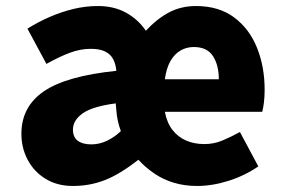

<svg xmlns="http://www.w3.org/2000/svg" viewBox="-20 -603 939 637"><path d="M222 14Q170 14 131.5 -9.5Q93 -33 72 -72.5Q51 -112 51 -159Q51 -249 125.5 -300Q200 -351 366 -368Q364 -391 355 -407.5Q346 -424 328 -432.5Q310 -441 281 -441Q247 -441 212 -428Q177 -415 134 -391L71 -508Q108 -531 146.5 -547.5Q185 -564 224.5 -573.5Q264 -583 305 -583Q358 -583 398 -561Q438 -539 464 -501Q501 -541 541 -562Q581 -583 630 -583Q706 -583 756.5 -545.5Q807 -508 832.5 -445Q858 -382 858 -305Q858 -281 855.5 -262Q853 -243 850 -232H527Q534 -195 552.5 -171.5Q571 -148 598 -136.5Q625 -125 658 -125Q689 -125 717 -136.5Q745 -148 776 -165L837 -51Q792 -20 738 -3Q684 14 634 14Q593 14 557.5 3.5Q522 -7 492.5 -27Q463 -47 439 -73Q378 -25 328 -5.5Q278 14 222 14ZM283 -124Q310 -124 335 -136Q360 -148 381 -168Q375 -184 371 -202Q367 -220 366 -237L364 -260Q287 -250 254.5 -227Q222 -204 222 -173Q222 -148 238 -136Q254 -124 283 -124ZM527 -340H706Q706 -387 686.5 -417Q667 -447 623 -447Q599 -447 579 -435.5Q559 -424 545.5 -400.5Q532 -377 527 -340Z"/></svg>

Font: Noto Sans JP Thin Black
Style: Regular
Weight: 900
Version: Version 2.004-H2;hotconv 1.0.118;makeotfexe 2.5.65603